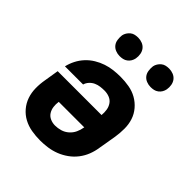

<svg xmlns="http://www.w3.org/2000/svg" viewBox="-205 -870 1009 1009"><g transform="rotate(45 300.0 -365.5)"><path d="M257 8Q224 8 192.5 2.5Q161 -3 134 -17.5Q107 -32 87 -55.5Q67 -79 57 -108Q47 -137 46.5 -169.5Q46 -202 52 -235L65 -315H391Q393 -335 390 -354Q387 -373 376.5 -388Q366 -403 348.5 -410Q331 -417 311 -417Q296 -417 280.5 -415Q265 -413 250.5 -406.5Q236 -400 224.5 -387.5Q213 -375 209 -360H74Q80 -386 92.5 -410.5Q105 -435 124 -455.5Q143 -476 167 -490.5Q191 -505 216.5 -513.5Q242 -522 268 -525Q294 -528 320 -528Q352 -528 383.5 -522.5Q415 -517 441.5 -502Q468 -487 488 -463.5Q508 -440 517.5 -411Q527 -382 527 -349.5Q527 -317 522 -285L505 -185Q501 -157 490.5 -130Q480 -103 462 -79.5Q444 -56 419.5 -38.5Q395 -21 368 -10.5Q341 0 312.5 4Q284 8 257 8ZM257 -103Q277 -103 297.5 -109Q318 -115 334.5 -129.5Q351 -144 360 -163.5Q369 -183 372 -203L373 -205H183Q180 -185 182.5 -166.5Q185 -148 194.5 -133Q204 -118 221 -110.5Q238 -103 257 -103ZM469 -601Q453 -601 438 -607Q423 -613 413.5 -625Q404 -637 401.5 -653.5Q399 -670 401 -687Q403 -698 409.5 -708.5Q416 -719 425.5 -726.5Q435 -734 446.5 -736.5Q458 -739 470 -739Q486 -739 501 -733Q516 -727 525.5 -715Q535 -703 538 -686.5Q541 -670 538 -653Q536 -642 530 -631.5Q524 -621 514 -613.5Q504 -606 492.5 -603.5Q481 -601 469 -601ZM239 -601Q223 -601 208 -607Q193 -613 183.5 -625Q174 -637 171.5 -653.5Q169 -670 171 -687Q173 -698 179.5 -708.5Q186 -719 195.5 -726.5Q205 -734 216.5 -736.5Q228 -739 240 -739Q256 -739 271 -733Q286 -727 295.5 -715Q305 -703 308 -686.5Q311 -670 308 -653Q306 -642 300 -631.5Q294 -621 284 -613.5Q274 -606 262.5 -603.5Q251 -601 239 -601Z"/></g></svg>

Font: Iosevka Aile Heavy Oblique
Style: Regular
Weight: 900
Italic angle: -9°
Designer: Belleve Invis
Foundry: Belleve Invis
Version: Version 31.1.0; ttfautohint (v1.8.4)